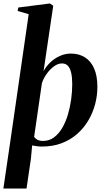

<svg xmlns="http://www.w3.org/2000/svg" viewBox="-40 -837 604 1111"><path d="M-20.5 254 19 -14.5 126 -755 62 -773.5 66 -793.5 249 -817 268 -803.5 212 -425Q226.5 -452.5 250.8 -475.8Q275 -499 306 -513Q337 -527 370 -527Q416.5 -527 451 -505.5Q485.5 -484 504.5 -441.2Q523.5 -398.5 523.5 -334Q523.5 -282.5 510 -232.5Q496.5 -182.5 470.2 -138.5Q444 -94.5 405.2 -60.8Q366.5 -27 315.8 -8Q265 11 203 11Q188.5 11 174.2 9.2Q160 7.5 146 4.5L139 80.5L113.5 254ZM209 -21.5Q244.5 -21.5 272 -41.8Q299.5 -62 319.8 -96.2Q340 -130.5 352.8 -173.5Q365.5 -216.5 371.8 -262.2Q378 -308 378 -350.5Q378 -388.5 372 -415.2Q366 -442 353 -456Q340 -470 318.5 -470Q295 -470 271.5 -452.5Q248 -435 229.5 -408.8Q211 -382.5 202.5 -355.5L157.5 -45.5Q164 -35 176.8 -28.2Q189.5 -21.5 209 -21.5Z"/></svg>

Font: Merriweather 120pt
Style: Bold Italic
Weight: 700
Italic angle: -7.8°
Version: Version 2.101